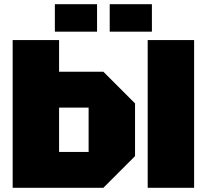

<svg xmlns="http://www.w3.org/2000/svg" viewBox="-20 -890 980 910"><path d="M400 -380H260V-170H400ZM620 -400V-150L470 0H40V-700H260V-550H470ZM680 0V-700H900V0ZM240 -740V-870H440V-740ZM500 -740V-870H700V-740Z"/></svg>

Font: Tektur Black
Style: Regular
Weight: 900
Designer: Adam Jagosz
Foundry: Adam Jagosz
Version: Version 1.005;gftools[0.9.30]